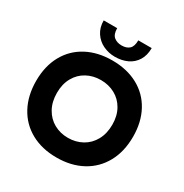

<svg xmlns="http://www.w3.org/2000/svg" viewBox="-212 -1111 1236 1289"><g transform="rotate(30 406.0 -467.0)"><path d="M30.3 -367.7Q30.3 -481.9 76.9 -566.4Q123.5 -650.9 208.7 -696.3Q293.9 -741.7 406.2 -741.7Q520 -741.7 604.7 -695.8Q689.5 -649.9 735.6 -564.9Q781.7 -480 781.7 -366.7Q781.7 -252.4 734.9 -167Q688 -81.5 602.8 -35.4Q517.6 10.7 405.3 10.7Q292 10.7 207 -36.1Q122.1 -83 76.2 -168.7Q30.3 -254.4 30.3 -367.7ZM405.3 -142.1Q465.8 -142.1 514.9 -169.2Q564 -196.3 592.3 -247.3Q620.6 -298.3 620.6 -367.7Q620.6 -435.5 592.3 -485.8Q564 -536.1 514.9 -562.7Q465.8 -589.4 405.3 -589.4Q345.7 -589.4 296.9 -563Q248 -536.6 219.7 -486.3Q191.4 -436 191.4 -367.7Q191.4 -298.8 219.7 -247.6Q248 -196.3 296.9 -169.2Q345.7 -142.1 405.3 -142.1ZM220.2 -945.3H324.7Q324.7 -897.9 348.1 -878.7Q371.6 -859.4 407.2 -859.4Q445.8 -859.4 467 -878.9Q488.3 -898.4 488.3 -945.3H592.3Q592.3 -888.7 567.9 -849.4Q543.5 -810.1 501.5 -790.5Q459.5 -771 406.2 -771Q357.4 -771 314.9 -791.3Q272.5 -811.5 246.3 -851.1Q220.2 -890.6 220.2 -945.3Z"/></g></svg>

Font: Glacial Indifference
Style: Bold
Weight: 700
Designer: Alfredo Marco Pradil
Foundry: Alfredo Marco Pradil
Version: Version 1.312